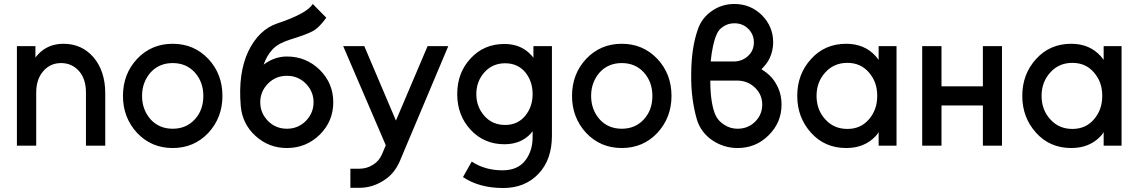

<svg xmlns="http://www.w3.org/2000/svg" viewBox="-20 -732 5721 965"><path d="M509 0V-264Q509 -319 494 -364.5Q479 -410 450 -444Q391 -512 299 -512Q219 -512 169 -456Q167 -453 163.5 -449.5Q160 -446 158 -442V-500H65V0H162V-267Q162 -334 198 -375Q233 -415 287 -415Q341 -415 377 -375Q412 -335 412 -267V0Z M848 -512Q741 -512 669 -436Q598 -360 598 -250Q598 -141 669 -64Q741 12 848 12Q955 12 1027 -64Q1098 -141 1098 -250Q1098 -360 1027 -436Q955 -512 848 -512ZM848 -415Q916 -415 959 -368Q1002 -320 1002 -250Q1002 -215 991.5 -185.5Q981 -156 959 -132Q916 -85 848 -85Q780 -85 737 -132Q694 -181 694 -250Q694 -285 705 -314.5Q716 -344 737 -368Q780 -415 848 -415Z M1552 -712Q1523 -664 1373 -614Q1281 -583 1228 -474Q1202 -419 1192.5 -350.5Q1183 -282 1190 -199Q1198 -109 1264 -49Q1331 12 1422 12Q1519 12 1588 -56Q1655 -123 1655 -218Q1655 -313 1588 -380Q1519 -448 1422 -448Q1359 -448 1305 -407Q1313 -430 1324 -449Q1335 -468 1350 -484Q1366 -501 1389 -513Q1412 -525 1441 -534Q1480 -546 1507 -556Q1534 -566 1549 -574Q1567 -583 1584.5 -600.5Q1602 -618 1620 -643ZM1422 -351Q1478 -351 1517 -312Q1556 -272 1556 -218Q1556 -164 1517 -124Q1478 -85 1422 -85Q1366 -85 1327 -124Q1288 -164 1288 -218Q1288 -272 1327 -312Q1366 -351 1422 -351Z M1705 -500 1919 -2 1901 41Q1886 77 1855 96Q1824 116 1785 116H1741V212H1785Q1851 212 1907 176Q1936 158 1956 133.5Q1976 109 1989 79L2233 -500H2129L1970 -126L1811 -500Z M2519 -414Q2581 -414 2619 -370Q2657 -324 2657 -259Q2657 -195 2619 -149Q2581 -104 2519 -104Q2455 -104 2415 -149Q2374 -195 2374 -259Q2374 -323 2415 -369Q2456 -414 2519 -414ZM2515 -511Q2412 -511 2345 -438Q2278 -366 2278 -259Q2278 -153 2345 -80Q2413 -7 2515 -7Q2598 -7 2648 -61Q2650 -64 2652.5 -67Q2655 -70 2657 -73V-43Q2657 29 2618 77Q2580 124 2506 124Q2417 124 2351 80L2307 158Q2389 213 2509 213Q2619 213 2687 141Q2754 70 2754 -50V-500H2661V-441Q2659 -445 2655.5 -448.5Q2652 -452 2650 -455Q2599 -511 2515 -511Z M3105 -512Q2998 -512 2926 -436Q2855 -360 2855 -250Q2855 -141 2926 -64Q2998 12 3105 12Q3212 12 3284 -64Q3355 -141 3355 -250Q3355 -360 3284 -436Q3212 -512 3105 -512ZM3105 -415Q3173 -415 3216 -368Q3259 -320 3259 -250Q3259 -215 3248.5 -185.5Q3238 -156 3216 -132Q3173 -85 3105 -85Q3037 -85 2994 -132Q2951 -181 2951 -250Q2951 -285 2962 -314.5Q2973 -344 2994 -368Q3037 -415 3105 -415Z M3671 -712Q3608 -712 3558 -677Q3506 -641 3487 -583Q3455 -492 3454 -362Q3453 -296 3460.5 -238.5Q3468 -181 3483 -130Q3503 -66 3560 -27Q3618 12 3687 12Q3779 12 3843 -52Q3908 -116 3908 -206Q3908 -267 3878 -315Q3865 -337 3847 -354Q3829 -371 3807 -384Q3820 -397 3830.5 -410.5Q3841 -424 3849 -441Q3866 -479 3866 -519Q3866 -599 3809 -656Q3752 -712 3671 -712ZM3671 -615Q3713 -615 3741 -587Q3769 -559 3769 -519Q3769 -478 3740 -451Q3710 -423 3668 -423H3552Q3556 -465 3563.5 -499.5Q3571 -534 3581 -557Q3586 -570 3594.5 -580.5Q3603 -591 3616 -599Q3640 -615 3671 -615ZM3550 -327H3685Q3737 -327 3774 -292Q3811 -257 3811 -206Q3811 -156 3775 -120Q3739 -85 3687 -85Q3650 -85 3620 -105Q3605 -114 3593.5 -127Q3582 -140 3575 -156Q3563 -184 3556.5 -227Q3550 -270 3550 -327Z M4396 -500V-431Q4392 -436 4388.5 -441Q4385 -446 4381 -450Q4325 -512 4233 -512Q4126 -512 4057 -436Q3987 -360 3987 -250Q3987 -141 4057 -64Q4126 12 4233 12Q4326 12 4382 -49Q4386 -53 4389.5 -58Q4393 -63 4396 -68V0H4486V-500ZM4239 -416Q4306 -416 4347 -368Q4368 -344 4378.5 -315Q4389 -286 4389 -250Q4389 -215 4378.5 -185.5Q4368 -156 4347 -132Q4306 -84 4239 -84Q4171 -84 4128 -132Q4084 -180 4084 -250Q4084 -320 4128 -368Q4171 -416 4239 -416Z M4615 0H4712V-202H4920V0H5016V-500H4920V-298H4712V-500H4615Z M5527 -500V-431Q5523 -436 5519.5 -441Q5516 -446 5512 -450Q5456 -512 5364 -512Q5257 -512 5188 -436Q5118 -360 5118 -250Q5118 -141 5188 -64Q5257 12 5364 12Q5457 12 5513 -49Q5517 -53 5520.5 -58Q5524 -63 5527 -68V0H5617V-500ZM5370 -416Q5437 -416 5478 -368Q5499 -344 5509.5 -315Q5520 -286 5520 -250Q5520 -215 5509.5 -185.5Q5499 -156 5478 -132Q5437 -84 5370 -84Q5302 -84 5259 -132Q5215 -180 5215 -250Q5215 -320 5259 -368Q5302 -416 5370 -416Z"/></svg>

Font: Unageo
Style: Medium
Weight: 500
Designer: Richard Sepsi
Foundry: Richard Sepsi
Version: Version 2.000